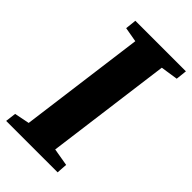

<svg xmlns="http://www.w3.org/2000/svg" viewBox="-238 -812 880 880"><g transform="rotate(45 202.0 -371.5)"><path d="M-2.4 -51.8 70.8 -66.4 151.4 -676.8 79.6 -689.5 85.4 -743.2H413.1L407.2 -689.5L323.2 -676.8L242.7 -66.4L328.1 -51.8L324.7 0H-8.8Z"/></g></svg>

Font: Merriweather UltraBold
Style: Italic
Weight: 900
Italic angle: -7°
Designer: Eben Sorkin ( eben@eyebytes.com )
Foundry: Eben Sorkin ( eben@eyebytes.com )
Version: Version 1.52; ttfautohint (v1.4.1)